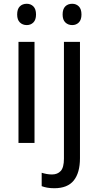

<svg xmlns="http://www.w3.org/2000/svg" viewBox="-20 -758 522 1018"><path d="M122 -738Q143 -738 157 -724Q171 -710 171 -681Q171 -653 157 -639Q143 -625 122 -625Q100 -625 85.5 -639Q71 -653 71 -681Q71 -710 85 -724Q99 -738 122 -738ZM163 -536V0H78V-536ZM312 -681Q312 -710 326 -724Q340 -738 363 -738Q384 -738 398 -724Q412 -710 412 -681Q412 -653 398 -639Q384 -625 363 -625Q341 -625 326.5 -639Q312 -653 312 -681ZM268 240Q247 240 230.5 237Q214 234 201 229V158Q214 162 227.5 164.5Q241 167 256 167Q285 167 302 148.5Q319 130 319 83V-536H404V81Q404 158 371 199Q338 240 268 240Z"/></svg>

Font: Noto Sans Gurmukhi SemiCondensed
Style: Regular
Weight: 400
Width: 4
Designer: Jelle Bosma - Monotype Design Team
Foundry: Monotype Imaging Inc.
Version: Version 2.004; ttfautohint (v1.8.4.7-5d5b)